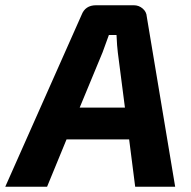

<svg xmlns="http://www.w3.org/2000/svg" viewBox="-58 -710 725 730"><path d="M433 -180H195L121 0H-38L252 -653Q266 -690 307 -690H451Q470 -690 484.5 -677.5Q499 -665 500 -647L608 0H456ZM417 -301 390 -510Q387 -532 385 -577H356Q338 -526 332 -511L245 -301Z"/></svg>

Font: Ezarion
Style: Bold Italic
Weight: 700
Italic angle: -8°
Designer: Natanael Gama
Version: Version 1.001;PS 001.001;hotconv 1.0.70;makeotf.lib2.5.58329